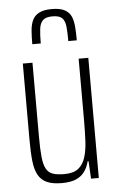

<svg xmlns="http://www.w3.org/2000/svg" viewBox="-53 -766 499 812"><g transform="rotate(-5 196.5 -360.5)"><path d="M177 8Q138 8 114 -2.5Q90 -13 77 -36Q64 -59 60 -96.5Q56 -134 56 -189V-510H97V-197Q97 -143 100.5 -109.5Q104 -76 114 -58.5Q124 -41 142.5 -35Q161 -29 190 -29Q229 -29 249.5 -45Q270 -61 279.5 -90.5Q289 -120 291 -160Q293 -200 293 -247V-510H334V0H301L297 -74H293Q287 -50 274 -31.5Q261 -13 238 -2.5Q215 8 177 8ZM198 -729Q233 -729 252.5 -718.5Q272 -708 280 -689.5Q288 -671 290 -645.5Q292 -620 292 -588H256Q256 -625 253.5 -649.5Q251 -674 239 -686Q227 -698 198 -698Q170 -698 157.5 -686Q145 -674 142 -650Q139 -626 139 -588H103Q103 -619 105 -645Q107 -671 115.5 -689.5Q124 -708 143.5 -718.5Q163 -729 198 -729Z"/></g></svg>

Font: Saira ExtraCondensed ExtraLight
Style: Regular
Weight: 250
Width: 2
Designer: Hector Gatti with collaboration of the Omnibus-Type team
Foundry: Omnibus-Type
Version: Version 1.101